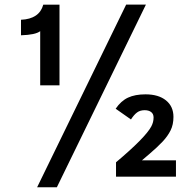

<svg xmlns="http://www.w3.org/2000/svg" viewBox="-20 -752 815 821"><path d="M234.4 -387.2H151.9V-618.7Q131.8 -603 69.8 -601.1V-667.5Q148.4 -670.9 165 -731.9H234.4ZM732.4 3.4H476.1V-58.1Q601.6 -163.6 627 -211.4Q636.7 -229.5 636.7 -249.5Q636.7 -264.6 626.5 -272.7Q616.2 -280.8 598.6 -280.8Q579.1 -280.8 566.2 -271.2Q553.2 -261.7 540 -241.2L474.6 -287.1Q497.1 -320.3 527.3 -334.5Q557.6 -348.6 602.1 -348.6Q657.7 -348.6 689.7 -322.8Q721.7 -296.9 721.7 -252Q721.7 -219.2 709.5 -194.6Q697.3 -169.9 675.3 -146.5Q653.3 -123 620.4 -95Q587.4 -66.9 586.9 -66.4H732.4ZM223.1 48.8H138.7L519.5 -732.4H604Z"/></svg>

Font: Cadman
Style: Bold
Weight: 700
Designer: Paul James MIller
Foundry: High-Logic / Made with FontCreator
Version: Version 2.114;March 28, 2021;FontCreator 13.0.0.2683 64-bit